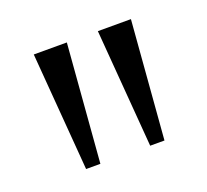

<svg xmlns="http://www.w3.org/2000/svg" viewBox="-65 -916 477 442"><g transform="rotate(-20 174.0 -695.5)"><path d="M293 -840 270 -551H235L212 -840ZM136 -840 113 -551H78L55 -840Z"/></g></svg>

Font: TypoPRO Sinkin Sans
Style: 300 Light
Weight: 300
Designer: Keith Bates
Foundry: K-Type
Version: Sinkin Sans (version 1.0)  by Keith Bates   •   © 2014   www